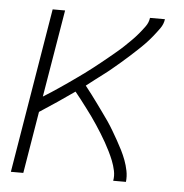

<svg xmlns="http://www.w3.org/2000/svg" viewBox="-44 -572 588 615"><g transform="rotate(5 250.0 -265.0)"><path d="M13 0 101 -530H141L94 -249Q107 -257 120 -265.5Q133 -274 145.5 -282.5Q158 -291 171 -300Q184 -309 196.5 -318Q209 -327 221.5 -336Q234 -345 246 -354.5Q258 -364 270 -373.5Q282 -383 294 -393Q306 -403 318 -413Q330 -423 341 -433.5Q352 -444 363 -455Q374 -466 384 -478Q394 -490 403 -502.5Q412 -515 414 -530H462Q460 -514 450 -500Q440 -486 429.5 -473Q419 -460 407.5 -448Q396 -436 383.5 -424.5Q371 -413 358.5 -401.5Q346 -390 333.5 -379.5Q321 -369 308 -358Q295 -347 281.5 -337Q268 -327 254.5 -316.5Q241 -306 228 -296Q238 -283 248.5 -269.5Q259 -256 268.5 -242.5Q278 -229 288 -215.5Q298 -202 307.5 -188Q317 -174 325.5 -159.5Q334 -145 342.5 -130Q351 -115 358.5 -100Q366 -85 372 -69Q378 -53 381.5 -35.5Q385 -18 383 0H342Q345 -16 341.5 -32.5Q338 -49 332 -64Q326 -79 319 -93Q312 -107 304.5 -120.5Q297 -134 288.5 -147.5Q280 -161 271.5 -174Q263 -187 254 -199.5Q245 -212 235.5 -224.5Q226 -237 216.5 -249.5Q207 -262 197 -274Q170 -255 142 -236Q114 -217 86 -199L53 0Z"/></g></svg>

Font: Iosevka Curly XLtObl
Style: Regular
Weight: 200
Italic angle: -9°
Monospace: yes
Designer: Belleve Invis
Foundry: Belleve Invis
Version: Version 11.1.0; ttfautohint (v1.8.3)